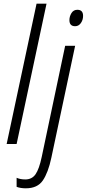

<svg xmlns="http://www.w3.org/2000/svg" viewBox="-20 -780 470 1040"><path d="M70 0 232 -760H178L16 0ZM430 -694Q430 -727 399 -727Q378 -727 367 -709Q356 -691 356 -671Q356 -638 387 -638Q406 -638 418 -655Q430 -672 430 -694ZM258 75 387 -532H333L206 70Q192 136 172.5 164Q153 192 117 192Q90 192 70 183V232Q91 240 120 240Q183 240 212 197.5Q241 155 258 75Z"/></svg>

Font: Noto Sans UI SemiCondensed Light
Style: Italic
Weight: 300
Width: 4
Designer: Monotype Design Team
Foundry: Monotype Imaging Inc.
Version: 1.001